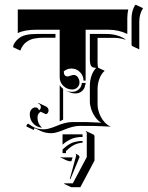

<svg xmlns="http://www.w3.org/2000/svg" viewBox="-20 -508 613 796"><path d="M34.2 -312.5 36.1 -322Q41.7 -333.7 50 -342Q58.3 -350.3 67 -355.2Q75.7 -360.1 87.2 -362.8Q98.6 -365.5 108.8 -366.3Q118.9 -367.2 131.8 -367.2H210V-351.6H162.1Q151.1 -351.6 142.5 -351Q133.8 -350.3 123.5 -348.5Q113.3 -346.7 105.2 -343Q97.2 -339.4 89.2 -333.6Q81.3 -327.9 75 -319Q68.6 -310.1 64.2 -298.3ZM53.7 -370.8V-468.8H511.7Q507.8 -450.4 507.8 -432.6V-367.2Q472.4 -384.8 427.7 -384.8H335V-173.8H326.2Q326.2 -194.3 311.5 -209.1Q296.9 -223.9 276.4 -223.9Q258.3 -223.9 244.4 -212.2Q244.4 -191.4 259.5 -191.2Q264.6 -191.2 272.3 -194.2Q280 -197.3 285.2 -197.3Q296.6 -197.3 303.1 -187.3Q309.6 -177.2 309.6 -166.3Q309.6 -154.1 300.7 -145.5Q291.7 -137 279.3 -137Q257.8 -137 242.7 -151.9Q227.5 -166.7 227.5 -187.7V-384.8H131.8Q81.8 -384.8 53.7 -370.8ZM89.4 12.2Q91.1 8.1 96.4 4.6Q115.7 18.6 129.4 23.3Q143.1 28.1 163.1 28.1Q173.8 28.1 188.8 23.4Q203.9 18.8 216.9 13.1Q230 7.3 247.2 2.7Q264.4 -2 279.3 -2H338.6Q345.5 -2 399.7 0.7Q385.5 -7.3 374.5 -23.2Q363.5 -39.1 358 -56Q352.5 -73 352.5 -87.9V-152.3Q352.5 -174.8 359.7 -194.9Q366.9 -215.1 378.9 -226.6Q371.6 -226.8 367.3 -227.9Q363 -229 359.4 -232.7Q355.7 -236.3 354.1 -243.9Q352.5 -251.5 352.5 -263.7V-367.2H419.9Q468 -367.2 501.7 -344L497.6 -344.2Q475.6 -351.1 450 -351.1H384.5V-249.5Q384.5 -234.6 387 -227.1L414.1 -214.4Q401.1 -204.1 392.8 -183.1Q384.5 -162.1 384.5 -138.2V-74Q384.5 -63 387.9 -50Q391.4 -37.1 397.8 -24Q404.3 -11 415.2 0.2Q426 11.5 439.2 17.1Q435.5 17.1 408.1 15.6Q380.6 14.2 368.7 14.2L309.3 13.9Q294.9 13.9 277.8 18.7Q260.7 23.4 247.7 29.1Q234.6 34.7 219.5 39.4Q204.3 44.2 193.1 44.2Q168.2 44.2 149.4 35.2L123.5 23.2Q120.4 26.4 120.6 31L90.6 17.1ZM103.5 -35.4Q103.5 -46.6 110.4 -54.7Q117.2 -62.7 127 -62.7Q131.8 -62.7 136 -59.9Q140.1 -57.1 141.4 -51.3Q144.8 -52.2 147.1 -55.9Q149.4 -59.6 149.4 -64.7Q149.4 -69.3 146.2 -73.4Q143.1 -77.4 137.7 -79.8L139.2 -81.3L169.2 -67.4Q174.8 -64.7 178.1 -60.3Q181.4 -55.9 181.4 -50.5Q181.4 -44.2 178 -39.6Q174.6 -34.9 169.7 -34.9L148.7 -44.7Q142.8 -41.7 139.2 -35.4Q135.5 -29.1 135.5 -21.2Q135.5 4.2 152.1 19.5L153.8 21.7Q130.9 18.8 117.2 3.4Q103.5 -12 103.5 -35.4ZM227.5 -5.1V-155Q233.4 -146 241.7 -139.6V-12Q234.1 -9 227.5 -5.1ZM231 144.8 231.4 142.8Q235.1 144.5 239.3 144.5H281L275.9 160.4L269.3 160.6Q264.6 160.6 252.8 155.5Q241 150.4 231 144.8ZM239.3 48.8H322.3V59.8Q315.4 59.8 310.7 60.1Q305.9 60.3 296.4 62Q286.9 63.7 278.8 66.9Q270.8 70.1 260 76.4Q249.3 82.8 239.3 91.8ZM239.3 111.8 245.8 106Q257.1 95.7 268.6 89.2Q280 82.8 290.8 80.3Q301.5 77.9 307.7 77.1Q314 76.4 322.3 76.4V83.5Q306.2 84.7 291.6 90.8Q277.1 96.9 260 112.5L253.4 118.4V127H239.3ZM245.1 253.9 247.8 252H282L339.8 143.1V43.9Q339.8 39.1 335.4 36.9L336.2 35.2L366.2 49.1Q371.8 51.8 371.8 57.9V157.7L313.2 268.1H275.1ZM252.9 -132.6V-132.8Q265.4 -127 279.3 -127.2Q295.2 -127.2 306.8 -137.8Q318.4 -148.4 319.3 -164.1H335V-157.2H333Q332.3 -141.8 320.8 -131.2Q309.3 -120.6 293.5 -120.6Q278.8 -120.6 267.1 -126ZM269.3 234.4 295.9 136.7Q295.9 131.3 292 128.7Q300.5 132.1 305.2 135.5Q309.8 138.9 309.8 143.3L272 234.4ZM525.4 -322.8V-432.6Q525.4 -462.4 539.6 -486.3L543 -488.3L573 -474.1Q557.4 -449.5 557.4 -418.5V-303.2L527.3 -317.4Z"/></svg>

Font: AgreloyS1
Style: Medium
Weight: 400
Designer: gluk
Foundry: gluk
Version: Version 0.27